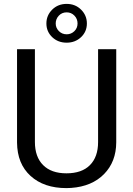

<svg xmlns="http://www.w3.org/2000/svg" viewBox="-20 -966 688 996"><path d="M583 -710.9V-227.5Q582.5 -127 519.8 -63Q457 1 349.6 8.8L324.7 9.8Q208 9.8 138.7 -53.2Q69.3 -116.2 68.4 -226.6V-710.9H161.1V-229.5Q161.1 -152.3 203.6 -109.6Q246.1 -66.9 324.7 -66.9Q404.3 -66.9 446.5 -109.4Q488.8 -151.9 488.8 -229V-710.9ZM430.7 -844.2Q430.7 -801.8 400.4 -773.2Q370.1 -744.6 325.7 -744.6Q280.8 -744.6 250.7 -773.4Q220.7 -802.2 220.7 -844.2Q220.7 -886.2 250.7 -916Q280.8 -945.8 325.7 -945.8Q370.6 -945.8 400.6 -916Q430.7 -886.2 430.7 -844.2ZM269 -844.2Q269 -821.3 285.4 -804.7Q301.8 -788.1 325.7 -788.1Q349.1 -788.1 365.7 -804.2Q382.3 -820.3 382.3 -844.2Q382.3 -868.2 366 -885Q349.6 -901.9 325.7 -901.9Q301.3 -901.9 285.2 -884.8Q269 -867.7 269 -844.2Z"/></svg>

Font: APIMedia Roboto
Style: Regular
Weight: 400
Designer: Google
Version: Version 2.137; 2017